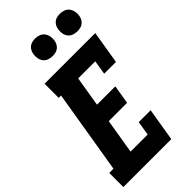

<svg xmlns="http://www.w3.org/2000/svg" viewBox="-294 -1026 1096 1096"><g transform="rotate(-45 254.0 -478.0)"><path d="M-3 0V-114H31L115 -621H96V-735H505L472 -535H377L391 -621H253L223 -439H371L352 -325H204L169 -114H307L321 -200H417L384 0ZM440 -814Q423 -814 407.5 -820Q392 -826 382.5 -839Q373 -852 370.5 -868.5Q368 -885 371 -902Q373 -914 379 -925Q385 -936 395 -943.5Q405 -951 417 -953.5Q429 -956 440 -956Q457 -956 472.5 -950Q488 -944 497.5 -931Q507 -918 510 -901.5Q513 -885 510 -868Q508 -856 502 -845Q496 -834 486 -826.5Q476 -819 464 -816.5Q452 -814 440 -814ZM240 -814Q223 -814 207.5 -820Q192 -826 182.5 -839Q173 -852 170.5 -868.5Q168 -885 171 -902Q173 -914 179 -925Q185 -936 195 -943.5Q205 -951 217 -953.5Q229 -956 240 -956Q257 -956 272.5 -950Q288 -944 297.5 -931Q307 -918 310 -901.5Q313 -885 310 -868Q308 -856 302 -845Q296 -834 286 -826.5Q276 -819 264 -816.5Q252 -814 240 -814Z"/></g></svg>

Font: Iosevka Slab Heavy
Style: Italic
Weight: 900
Italic angle: -9°
Monospace: yes
Designer: Belleve Invis
Foundry: Belleve Invis
Version: Version 11.1.0; ttfautohint (v1.8.3)